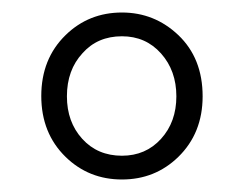

<svg xmlns="http://www.w3.org/2000/svg" viewBox="-20 -778 389 307"><path d="M175 -491Q122 -491 85 -527Q46 -565 46 -624.5Q46 -684 85 -722Q122 -758 175 -758Q227 -758 265 -722Q304 -685 304 -624Q304 -565 265 -527Q228 -491 175 -491ZM175 -529Q213 -529 237.5 -556Q262 -583 262 -624Q262 -665 237.5 -692.5Q213 -720 175 -720Q136 -720 112 -693Q87 -666 87 -624Q87 -583 111.5 -556Q136 -529 175 -529Z"/></svg>

Font: GenSekiGothic TW L
Style: Regular
Weight: 300
Version: Version 1.501;PS 1;hotconv 16.6.51;makeotf.lib2.5.65220